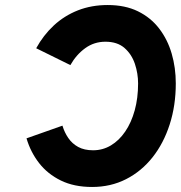

<svg xmlns="http://www.w3.org/2000/svg" viewBox="-20 -732 720 764"><path d="M346.5 12Q274.5 12 222 -13.8Q169.5 -39.5 135.5 -83.2Q101.5 -127 85.5 -181.5L228.5 -232Q236.5 -205 251.8 -182.8Q267 -160.5 291.2 -147.2Q315.5 -134 350.5 -134Q389 -134 421.5 -153.5Q454 -173 478.2 -208.5Q502.5 -244 516 -292.8Q529.5 -341.5 529.5 -400Q529.5 -439.5 516.8 -477.8Q504 -516 475.5 -541Q447 -566 399.5 -566Q354.5 -566 319 -540.2Q283.5 -514.5 260 -473L124 -540Q152.5 -592 194.2 -630.8Q236 -669.5 290 -690.8Q344 -712 408.5 -712Q478 -712 529 -687Q580 -662 613.5 -618.2Q647 -574.5 663.2 -518.5Q679.5 -462.5 679.5 -400Q679.5 -312 655.2 -236.8Q631 -161.5 586.8 -105.8Q542.5 -50 481.5 -19Q420.5 12 346.5 12Z"/></svg>

Font: Overpass Black
Style: Italic
Weight: 900
Italic angle: -10°
Designer: Delve Withrington, Dave Bailey, Thomas Jockin
Foundry: Delve Fonts LLC
Version: Version 4.000